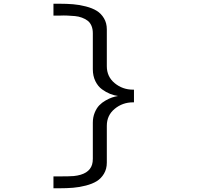

<svg xmlns="http://www.w3.org/2000/svg" viewBox="-20 -831 1090 1029"><path d="M692.5 -350.5H698V-282.5H692.5Q637 -282.5 594.8 -247.8Q552.5 -213 552.5 -157V40.5Q552.5 74.5 537.2 100Q522 125.5 498.5 140Q475 154.5 440.2 163.5Q405.5 172.5 372.2 175.2Q339 178 298.5 178H266.5V114.5H283Q356.5 114.5 375.5 112.5Q457.5 104 473.5 51Q477.5 37 477.5 20V-173Q477.5 -202.5 487.5 -227Q497.5 -251.5 512 -266.5Q526.5 -281.5 546 -292.5Q565.5 -303.5 581.2 -308.8Q597 -314 612.5 -316.5Q591 -319.5 569.8 -328Q548.5 -336.5 526.8 -352.2Q505 -368 491.2 -396Q477.5 -424 477.5 -460V-653Q477.5 -676 470 -693.2Q462.5 -710.5 449.5 -720.2Q436.5 -730 419 -736.5Q401.5 -743 382 -744.8Q362.5 -746.5 342 -747.5Q321.5 -748.5 302 -747.5Q289 -747.5 283 -747.5H266.5V-811H298.5Q339 -811 372.2 -808.2Q405.5 -805.5 440.2 -796.5Q475 -787.5 498.5 -773Q522 -758.5 537.2 -733Q552.5 -707.5 552.5 -673.5V-476Q552.5 -420 594.8 -385.2Q637 -350.5 692.5 -350.5Z"/></svg>

Font: League Mono Extended Light
Style: Regular
Weight: 300
Width: 9
Designer: Tyler Finck
Foundry: The League of Moveable Type / Tyler Finck
Version: Version 2.210